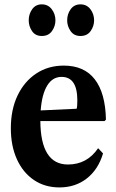

<svg xmlns="http://www.w3.org/2000/svg" viewBox="-20 -828 518 859"><path d="M246 10.5Q180.5 10.5 131.5 -22.8Q82.5 -56 55.5 -115.8Q28.5 -175.5 28.5 -254Q28.5 -337.5 58.5 -400.5Q88.5 -463.5 142 -499Q195.5 -534.5 265.5 -534.5Q356.5 -534.5 404 -473.2Q451.5 -412 454 -293L448 -286.5H160.5Q162 -92 284 -92Q369.5 -92 419 -165L441 -141.5Q419.5 -69.5 368.2 -29.5Q317 10.5 246 10.5ZM255.5 -484Q215 -484 191.2 -445.2Q167.5 -406.5 162 -334L323 -341.5Q326 -351.5 326 -379Q326 -484 255.5 -484ZM340 -667Q311 -667 295.8 -689Q280.5 -711 280.5 -737Q280.5 -765 296.2 -786.8Q312 -808.5 340 -808.5Q368 -808.5 384.5 -786.8Q401 -765 401 -737Q401 -711 385.5 -689Q370 -667 340 -667ZM167 -667Q138 -667 123.2 -689Q108.5 -711 108.5 -737Q108.5 -765 124 -786.8Q139.5 -808.5 167 -808.5Q195 -808.5 211.5 -786.8Q228 -765 228 -737Q228 -711 212.5 -689Q197 -667 167 -667Z"/></svg>

Font: Libre Caslon Condensed
Style: Bold
Weight: 700
Designer: Pablo Impallari, Rodrigo Fuenzalida, Katja Schimmel, Ertekin Erdin
Foundry: Pablo Impallari, Rodrigo Fuenzalida
Version: Version 2.000; ttfautohint (v1.8.4.7-5d5b);gftools[0.9.33]